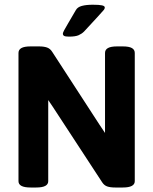

<svg xmlns="http://www.w3.org/2000/svg" viewBox="-20 -811 664 832"><path d="M60.1 0ZM60.1 -25.9V-581.5Q60.1 -595.7 72.8 -602.8Q85.4 -609.9 112.3 -609.9H149.4Q170.4 -609.9 184.1 -605Q197.8 -600.1 206.5 -585.9L411.6 -270L435.1 -234.9V-581.5Q435.1 -595.7 447.8 -602.8Q460.4 -609.9 487.3 -609.9H512.2Q539.1 -609.9 551.5 -602.8Q564 -595.7 564 -581.5V-25.9Q564 1.5 512.2 1.5H479Q457.5 1.5 444.3 -3.2Q431.2 -7.8 422.4 -21.5L207.5 -350.1L189 -377.4V-25.9Q189 1.5 137.2 1.5H112.3Q60.1 1.5 60.1 -25.9ZM252.4 -665.5Q252.4 -669.4 258.5 -680.7Q264.6 -691.9 274.4 -708.5Q295.9 -744.1 308.6 -767.1Q315.9 -780.3 334.7 -785.4Q353.5 -790.5 382.3 -790.5Q409.7 -790.5 421.9 -787.8Q434.1 -785.2 434.1 -778.3Q434.1 -773.4 429.7 -767.8Q425.3 -762.2 403.3 -738.3L344.2 -674.3Q334.5 -664.6 320.6 -658.4Q306.6 -652.3 279.3 -652.3Q263.7 -652.3 258.1 -655.3Q252.4 -658.2 252.4 -665.5Z"/></svg>

Font: Jaldi
Style: Bold
Weight: 400
Designer: Pablo Cosgaya and Nicolas Silva
Foundry: Omnibus-Type
Version: Version 1.007